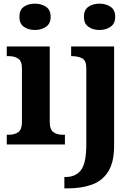

<svg xmlns="http://www.w3.org/2000/svg" viewBox="-20 -790 738 1050"><path d="M171 -626Q135 -626 110.5 -643.5Q86 -661 86 -698Q86 -736 110.5 -753Q135 -770 171 -770Q206 -770 231.5 -753Q257 -736 257 -698Q257 -661 231.5 -643.5Q206 -626 171 -626ZM17 0V-53H29Q59 -53 79.5 -67Q100 -81 100 -124V-416Q100 -456 79.5 -469.5Q59 -483 29 -483H17V-536H252V-124Q252 -81 272.5 -67Q293 -53 323 -53H335V0ZM524 -626Q488 -626 463.5 -643.5Q439 -661 439 -698Q439 -736 463.5 -753Q488 -770 524 -770Q559 -770 584.5 -753Q610 -736 610 -698Q610 -661 584.5 -643.5Q559 -626 524 -626ZM332 240V178H339Q394 178 423 140Q452 102 452 0V-417Q452 -460 428.5 -471.5Q405 -483 373 -483H369V-536H604V8Q604 97 572 148Q540 199 483 219.5Q426 240 352 240Z"/></svg>

Font: Noto Serif Myanmar
Style: Bold
Weight: 700
Designer: Ben Mitchell and the Monotype Design Team
Foundry: Monotype Imaging Inc.
Version: Version 2.106; ttfautohint (v1.8.4.7-5d5b)